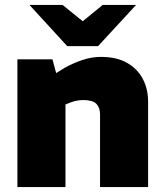

<svg xmlns="http://www.w3.org/2000/svg" viewBox="-20 -763 669 783"><path d="M51 0V-521H194L209 -465L243 -486Q279 -506 316.5 -518.5Q354 -531 391 -531Q456 -531 498.5 -506.5Q541 -482 562.5 -441Q584 -400 584 -348V0H388V-297Q388 -324 373 -339.5Q358 -355 319 -355Q306 -355 293.5 -352.5Q281 -350 270 -346L247 -337V0ZM254 -575 290 -654 399 -743H535L380 -575ZM254 -575 100 -743H235L345 -654L380 -575Z"/></svg>

Font: REM ExtraBold
Style: Regular
Weight: 800
Designer: Octavio Pardo
Foundry: Ashler Design
Version: Version 1.005;gftools[0.9.28]